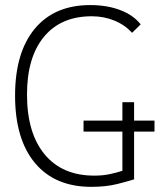

<svg xmlns="http://www.w3.org/2000/svg" viewBox="-20 -723 626 753"><path d="M337.9 9.8Q195.3 9.8 117.2 -83.7Q39.1 -177.2 39.1 -347.7Q39.1 -517.1 116.2 -610.1Q193.4 -703.1 334 -703.1Q400.4 -703.1 451.9 -683.3Q503.4 -663.6 531.7 -627.4L498 -594.2Q469.7 -625.5 428.5 -642.3Q387.2 -659.2 339.8 -659.2Q219.2 -659.2 152.6 -578.9Q85.9 -498.5 85.9 -352.5Q85.9 -201.2 155 -117.7Q224.1 -34.2 349.6 -34.2Q383.8 -34.2 411.6 -40.3Q439.5 -46.4 460 -53.2V-207H307.6V-250H460V-322.3H505.9V-250H585.9V-207H505.9V-19.5Q486.3 -13.2 441.4 -1.7Q396.5 9.8 337.9 9.8Z"/></svg>

Font: Cascadia Code ExtraLight
Style: Regular
Weight: 200
Monospace: yes
Designer: Aaron Bell
Foundry: Saja Typeworks
Version: Version 2407.024; ttfautohint (v1.8.4)